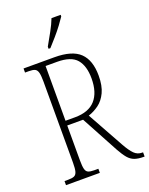

<svg xmlns="http://www.w3.org/2000/svg" viewBox="-169 -1017 857 1104"><g transform="rotate(-20 259.5 -465.5)"><path d="M38 0V-25H61Q85 -25 97.5 -30.5Q110 -36 115 -53.5Q120 -71 120 -108V-606Q120 -642 115 -660Q110 -678 97.5 -683.5Q85 -689 61 -689H38V-714H227Q335 -714 382.5 -668Q430 -622 430 -528Q430 -466 411 -426Q392 -386 362 -364Q332 -342 298 -331L421 -109Q445 -66 465 -46Q485 -26 513 -26H519V0H514Q480 0 458 -8Q436 -16 419 -36Q402 -56 382 -92L259 -320H162V-108Q162 -71 166.5 -53.5Q171 -36 183.5 -30.5Q196 -25 220 -25H245V0ZM220 -349Q304 -349 345 -395Q386 -441 386 -527Q386 -603 352 -643.5Q318 -684 232 -684H162V-349ZM212 -784Q234 -823 254.5 -860Q275 -897 288 -931H344V-921Q333 -904 312.5 -876.5Q292 -849 267.5 -821Q243 -793 223 -771H212Z"/></g></svg>

Font: Noto Serif Bengali Condensed ExtraLight
Style: Regular
Weight: 200
Width: 3
Designer: Juan Bruce, Universal Thirst, Indian Type Foundry and the Monotype Design Team.
Foundry: Monotype Imaging Inc.
Version: Version 2.003; ttfautohint (v1.8.4.7-5d5b)